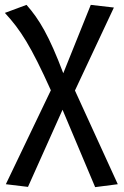

<svg xmlns="http://www.w3.org/2000/svg" viewBox="-25 -558 511 789"><path d="M283 -186 443 -527 348 -538 235 -257C177 -411 136 -479 84 -538L-5 -505C59 -436 102 -369 184 -187L-1 199L90 210L232 -107L366 211L459 199Z"/></svg>

Font: Fira Math
Style: Regular
Weight: 400
Designer: Xiangdong Zeng
Foundry: Xiangdong Zeng
Version: Version 0.3.4